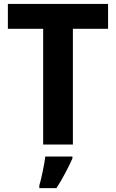

<svg xmlns="http://www.w3.org/2000/svg" viewBox="-20 -734 589 975"><path d="M350.1 0H199.2V-587.9H20V-713.9H528.8V-587.9H350.1ZM179.7 208Q184.1 193.4 188.5 174.6Q192.9 155.8 197 136Q201.2 116.2 204.6 96.7Q208 77.1 210 61H347.7V70.8Q332.5 104.5 312.5 142.8Q292.5 181.2 266.6 221.2H179.7Z"/></svg>

Font: Droid Sans
Style: Bold
Weight: 700
Foundry: Ascender Corporation
Version: Version 1.00 build 112